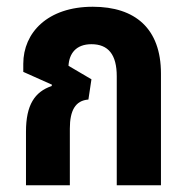

<svg xmlns="http://www.w3.org/2000/svg" viewBox="-20 -549 556 569"><path d="M57 0H187V-168C187 -221 203 -251 242 -254L251 -314L183 -354C185 -390 205 -418 251 -418C301 -418 326 -387 326 -323V0H457V-331C457 -464 381 -529 255 -529C121 -529 49 -452 49 -360V-336L134 -298L133 -294C83 -277 57 -238 57 -159Z"/></svg>

Font: Noto Sans Thai UI ExtCond
Style: Bold
Weight: 700
Width: 2
Designer: Monotype Design Team
Foundry: Monotype Imaging Inc.
Version: Version 2.000